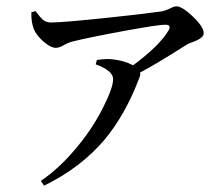

<svg xmlns="http://www.w3.org/2000/svg" viewBox="-20 -543 675 606"><path d="M119 43 109 28Q172 -15 229 -86Q277 -145 308 -209Q337 -267 337 -293.5Q337 -320 282 -340L286 -354H288Q318 -358 332 -356Q369 -353 400 -337Q483 -398 512 -447Q522 -465 502 -465Q479 -465 372.5 -445.5Q266 -426 209 -412Q196 -409 181.5 -400.5Q167 -392 156 -392Q140 -392 117 -412Q94 -432 86 -453Q78 -476 79 -504L92 -508Q108 -487 115 -481Q126 -472 140 -472Q177 -472 320 -487Q433 -499 490 -507Q501 -509 516 -516Q529 -523 537 -523Q555 -523 589 -490.5Q623 -458 623 -438Q623 -423 590 -411Q576 -406 571 -403Q567 -401 558 -395Q475 -342 422 -314Q424 -307 420 -298Q376 -181 309 -101Q234 -13 119 43Z"/></svg>

Font: GenRyuMin TW M
Style: Regular
Weight: 500
Version: Version 1.501;PS 1;hotconv 16.6.51;makeotf.lib2.5.65220